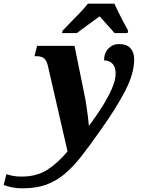

<svg xmlns="http://www.w3.org/2000/svg" viewBox="-183 -786 775 1046"><path d="M-61 240Q-89 240 -115.5 235Q-142 230 -163 222L-148 163Q-137 167 -116 171.5Q-95 176 -66 176Q17 176 74 139.5Q131 103 185 39L78 -427Q71 -457 56.5 -468.5Q42 -480 14 -480H5L19 -536H223L275 -280Q281 -254 286.5 -218.5Q292 -183 296 -150.5Q300 -118 301 -102H303Q342 -154 374.5 -206Q407 -258 427 -304Q447 -350 447 -385Q447 -422 429 -439.5Q411 -457 384 -457Q384 -497 407.5 -521.5Q431 -546 466 -546Q507 -546 527.5 -523.5Q548 -501 548 -463Q548 -385 498 -289Q448 -193 360 -70Q306 7 261 64.5Q216 122 170 161Q124 200 69 220Q14 240 -61 240ZM158 -619Q176 -638 201 -663.5Q226 -689 251.5 -715.5Q277 -742 296 -766H440Q449 -746 462.5 -719Q476 -692 490 -665Q504 -638 515 -619L512 -606H441Q432 -617 417 -633.5Q402 -650 386.5 -667Q371 -684 360 -697Q329 -675 294.5 -649.5Q260 -624 236 -606H155Z"/></svg>

Font: Noto Serif SemiCondensed ExtraBold
Style: Italic
Weight: 800
Width: 4
Italic angle: -12°
Designer: Monotype Design Team
Foundry: Monotype Imaging Inc.
Version: Version 2.014; ttfautohint (v1.8.4.7-5d5b)